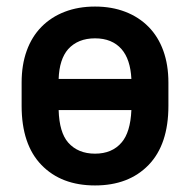

<svg xmlns="http://www.w3.org/2000/svg" viewBox="-20 -558 580 586"><path d="M270 8Q167 8 106.5 -54.5Q46 -117 46 -235V-306Q46 -360 61.5 -403Q77 -446 106.5 -476Q136 -506 177.5 -522Q219 -538 270 -538Q321 -538 362.5 -522Q404 -506 433.5 -476Q463 -446 478.5 -403Q494 -360 494 -306V-235Q494 -117 433.5 -54.5Q373 8 270 8ZM270 -89Q322 -89 351 -123Q378 -154 381 -222H159Q161 -154 188 -123Q218 -89 270 -89ZM351 -408Q322 -441 270 -441Q218 -441 188 -408Q161 -377 159 -317H381Q378 -377 351 -408Z"/></svg>

Font: Golos UI Medium
Style: Regular
Weight: 500
Designer: A.Korolkova, Vitaly Kuzmin
Foundry: ParaType Ltd
Version: Version 2.000